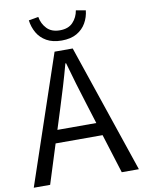

<svg xmlns="http://www.w3.org/2000/svg" viewBox="-100 -1011 809 1080"><g transform="rotate(-10 304.0 -471.0)"><path d="M3.6 0 251.7 -733.4H355.3L604 0H506.2L377.9 -410.4Q358 -472.5 340.1 -533.4Q322.3 -594.3 304.2 -658H300.2Q282.9 -593.9 264.6 -533.2Q246.2 -472.5 226.7 -410.4L97.1 0ZM133.1 -224.1V-297.4H471.2V-224.1ZM303 -788.1Q251.5 -788.1 216.8 -807.9Q182.1 -827.7 163.3 -860.6Q144.6 -893.5 139.8 -932L195.4 -941.7Q202.1 -902.2 228.6 -874.4Q255 -846.5 303 -846.5Q351.4 -846.5 377.5 -874.4Q403.6 -902.2 410 -941.7L465.2 -932Q461.4 -893.5 442.6 -860.6Q423.9 -827.7 389.4 -807.9Q354.9 -788.1 303 -788.1Z"/></g></svg>

Font: Noto Sans KR Thin
Style: Regular
Weight: 100
Designer: Ryoko NISHIZUKA 西塚涼子 (kana, bopomofo & ideographs); Paul D. Hunt (Latin, Greek & Cyrillic); Sandoll Communications 산돌커뮤니
Foundry: Adobe
Version: Version 2.004-H2;hotconv 1.0.118;makeotfexe 2.5.65603